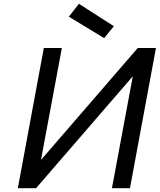

<svg xmlns="http://www.w3.org/2000/svg" viewBox="-20 -992 842 1012"><path d="M396 -972 580 -854 529 -791 343 -904ZM211 -739H306L196 -149L706 -739H802L665 0H570L680 -590L170 0H74Z"/></svg>

Font: Involve Medium Oblique
Style: Italic
Weight: 500
Italic angle: -10.5°
Designer: Stefan Peev
Foundry: Context Ltd.
Version: Version 1.001